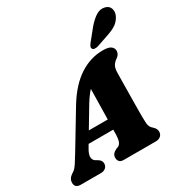

<svg xmlns="http://www.w3.org/2000/svg" viewBox="-237 -1135 1257 1305"><g transform="rotate(-30 392.0 -482.0)"><path d="M193.5 -192Q169 -152 171 -128Q173 -104 193 -93.5L208.5 -84.5Q221.5 -76 226.8 -66.5Q232 -57 232 -47.5Q232 -25.5 217.5 -12.8Q203 0 179.5 0H22.5Q-23.5 0 -23.5 -40Q-23.5 -57 -15.2 -71Q-7 -85 21 -102.5Q37.5 -113 57 -143.2Q76.5 -173.5 98 -209L268 -491Q339 -605.5 424.8 -661Q510.5 -716.5 607 -716.5Q652 -716.5 670 -702.5Q688 -688.5 688 -668Q688 -642 665.5 -624.5Q643.5 -610.5 630.5 -590.8Q617.5 -571 617.5 -531.5Q617 -505 616.5 -466.5Q616 -428 615.5 -385Q615 -342 614.5 -301Q614 -260 613.8 -228Q613.5 -196 614 -181Q614.5 -156.5 615.5 -140.5Q616.5 -124.5 622.5 -112.5Q628.5 -100.5 644 -87.5Q663.5 -70 663.5 -46Q663.5 -26 649.2 -13Q635 0 609.5 0H359.5Q334 0 324.8 -12.2Q315.5 -24.5 315.5 -41Q315.5 -59 325.8 -70.8Q336 -82.5 356 -92L367 -95.5Q384.5 -103 391.8 -124.5Q399 -146 399.5 -178.5Q399.5 -192.5 400 -214H206.5ZM345 -445.5 253.5 -292.5H402Q403 -348.5 404.2 -411.8Q405.5 -475 406.5 -530Q393.5 -516 378.2 -495.5Q363 -475 345 -445.5ZM631 -888.5Q664 -927.5 697 -949Q730 -970.5 766 -962Q797.5 -954 805.8 -926.5Q814 -899 799.5 -871Q784 -840.5 757.8 -822.2Q731.5 -804 687 -789L593 -757Q579.5 -752.5 566.5 -753.8Q553.5 -755 549 -764Q544 -773.5 549.8 -784.5Q555.5 -795.5 565.5 -807.5Z"/></g></svg>

Font: Fraunces 9pt S050 Black
Style: Italic
Weight: 900
Italic angle: -16°
Version: Version 1.000; ttfautohint (v1.8.3)